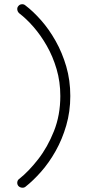

<svg xmlns="http://www.w3.org/2000/svg" viewBox="-20 -774 427 904"><path d="M99 106Q92 111 82 109.5Q72 108 66 101Q60 93 61.5 83Q63 73 71 68Q115 33 159.5 -24Q204 -81 234 -156.5Q264 -232 264 -322Q264 -389 246.5 -448.5Q229 -508 200.5 -558Q172 -608 138 -647Q104 -686 71 -711Q63 -718 61.5 -728Q60 -738 66 -745Q72 -753 82 -754Q92 -755 99 -749Q136 -721 173.5 -678.5Q211 -636 242 -581Q273 -526 292 -461Q311 -396 311 -322Q311 -249 292 -183.5Q273 -118 242 -63Q211 -8 173.5 34.5Q136 77 99 106Z"/></svg>

Font: Kurewa Gothic CJK TC Regular
Style: Regular
Weight: 400
Designer: Max Yao
Foundry: Max-Everyday
Version: Version 1.071; ttfautohint (v1.8.3)